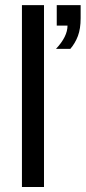

<svg xmlns="http://www.w3.org/2000/svg" viewBox="-20 -745 341 765"><path d="M155.3 -724.6V0H67.4V-724.6ZM301.3 -672.9Q301.3 -630.4 290.5 -601.8Q279.8 -573.2 260.3 -550.3H203.1Q249 -599.1 249 -643.1H206.1V-724.6H301.3Z"/></svg>

Font: Arimo
Style: Regular
Weight: 400
Designer: Steve Matteson
Foundry: Monotype Imaging Inc.
Version: Version 1.33